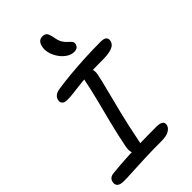

<svg xmlns="http://www.w3.org/2000/svg" viewBox="-302 -1085 1196 1196"><g transform="rotate(-45 296.0 -487.5)"><path d="M151 -596Q128 -596 117.5 -607Q107 -618 111 -636Q113 -650 126 -662.5Q139 -675 166 -679Q216 -687 281 -693Q346 -699 417 -702.5Q488 -706 553 -706Q585 -706 595.5 -695Q606 -684 602 -666Q597 -640 567 -628.5Q537 -617 488 -617Q423 -617 376.5 -615Q330 -613 297 -610Q264 -607 239.5 -603.5Q215 -600 194.5 -598Q174 -596 151 -596ZM245 -56Q219 -56 208 -77Q197 -98 204 -133Q221 -220 242 -303Q263 -386 282.5 -462Q302 -538 314 -600Q319 -624 329 -636.5Q339 -649 357 -649Q380 -649 392 -627.5Q404 -606 398 -575Q389 -530 370 -458Q351 -386 328.5 -293.5Q306 -201 285 -93Q277 -56 245 -56ZM46 11Q11 11 -1.5 -1.5Q-14 -14 -10 -34Q-8 -48 2.5 -58Q13 -68 33 -70Q70 -74 106.5 -76.5Q143 -79 180.5 -81Q218 -83 257.5 -84Q297 -85 338.5 -85.5Q380 -86 425 -86Q450 -86 462.5 -80.5Q475 -75 478.5 -67Q482 -59 480 -48Q476 -28 453 -14Q430 0 386 0Q309 0 242 2.5Q175 5 124.5 8Q74 11 46 11ZM394 -777Q370 -777 347 -791.5Q324 -806 306 -830.5Q288 -855 279.5 -883Q271 -911 275 -937Q279 -960 290 -973Q301 -986 322 -986Q344 -986 353 -974Q362 -962 369 -926Q374 -896 385.5 -878Q397 -860 409.5 -849.5Q422 -839 429.5 -829.5Q437 -820 435 -807Q431 -791 421 -784Q411 -777 394 -777Z"/></g></svg>

Font: Shantell Sans
Style: Italic
Weight: 400
Italic angle: -11°
Designer: Stephen Nixon, Anya Danilova, Shantell Martin
Foundry: Arrow Type
Version: Version 1.011;[c5ecc13dd]